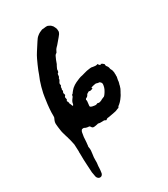

<svg xmlns="http://www.w3.org/2000/svg" viewBox="-210 -720 921 1055"><g transform="rotate(-30 250.0 -193.0)"><path d="M101 240Q93 238 89 232Q85 227 84 221Q83 213 81.5 206.5Q80 200 79 193Q78 179 77.5 166Q77 153 76 140Q75 125 74.5 109.5Q74 94 74 78V72Q73 67 73.5 63Q74 59 74 55Q73 44 73 33Q73 22 72 12Q71 10 71 7.5Q71 5 70 3Q68 -8 65.5 -17.5Q63 -27 60 -37Q60 -40 58 -44Q56 -50 54 -57Q52 -64 50 -71Q48 -76 47 -82Q46 -88 45 -94Q43 -105 42 -115.5Q41 -126 40 -137Q40 -148 44 -157Q49 -168 50 -170.5Q51 -173 51 -186V-203Q51 -216 52.5 -228Q54 -240 55 -253L61 -296Q64 -318 70 -339Q71 -344 72 -347.5Q73 -351 74 -355Q83 -388 96 -417Q101 -429 104 -439Q110 -454 116.5 -468.5Q123 -483 130 -498Q134 -507 139 -515.5Q144 -524 149 -532L180 -580Q190 -597 202 -606Q209 -612 217 -616Q225 -620 233 -623Q235 -624 238 -624Q241 -624 243 -624Q247 -625 251 -625Q255 -625 259 -626Q263 -626 266.5 -626Q270 -626 274 -624Q279 -622 284 -619Q289 -616 293 -611Q295 -610 296.5 -607.5Q298 -605 299 -603L302 -597Q306 -590 307 -583.5Q308 -577 308 -569Q307 -562 302 -554L291 -540Q284 -532 277 -523.5Q270 -515 263 -507L255 -499Q247 -491 244 -483L241 -477Q239 -471 234 -470Q231 -468 227 -462Q222 -452 217.5 -441Q213 -430 209 -418L206 -413Q204 -409 201.5 -404Q199 -399 197 -394Q196 -393 196 -389Q196 -386 196 -383.5Q196 -381 194 -376L191 -373Q186 -371 186 -362Q187 -354 182 -347Q181 -346 180 -345Q179 -344 180 -342Q180 -336 174 -328Q170 -323 169 -317Q169 -316 169 -314Q169 -312 170 -310Q172 -306 169 -303Q164 -298 166 -292Q166 -289 164 -285Q164 -284 163.5 -282Q163 -280 164 -279Q167 -274 162 -267Q159 -263 162 -258Q162 -257 162.5 -256.5Q163 -256 163 -255Q166 -249 162 -245Q155 -240 159 -229Q160 -226 160 -223.5Q160 -221 157 -218Q154 -215 157 -211Q161 -207 161 -200V-197Q163 -192 165.5 -187.5Q168 -183 169 -178Q171 -176 171 -176Q174 -176 174 -178Q176 -180 176 -182Q176 -183 176.5 -183.5Q177 -184 177 -185Q178 -197 188 -210Q190 -212 194 -218L197 -224Q197 -226 196.5 -227.5Q196 -229 197 -230Q198 -231 199.5 -231.5Q201 -232 202 -233Q204 -235 205.5 -237Q207 -239 208 -241Q212 -246 216 -250.5Q220 -255 224 -259Q238 -271 253 -278Q264 -283 276 -288Q288 -293 301 -295Q305 -296 308 -297Q311 -298 315 -299Q324 -302 334 -304Q344 -306 354 -307Q365 -309 373 -306Q377 -305 380.5 -305Q384 -305 388 -304Q397 -304 401 -306Q402 -307 403.5 -306.5Q405 -306 405 -304Q407 -299 412 -296Q417 -293 417 -294V-296Q417 -301 420 -298L427 -295Q429 -294 431 -292Q433 -290 435 -288Q439 -286 437 -283Q437 -277 439 -274Q441 -272 445 -266Q445 -266 447 -262Q449 -258 449.5 -253Q450 -248 453 -243Q456 -239 457 -234.5Q458 -230 459 -225Q460 -223 460 -218Q460 -216 459.5 -213.5Q459 -211 460 -208Q461 -206 460 -203.5Q459 -201 460 -198Q460 -198 460 -193Q459 -189 458 -183.5Q457 -178 456 -173Q456 -164 453 -155Q452 -152 451 -149Q450 -146 450 -143Q446 -126 436 -110Q435 -109 434 -107Q433 -105 432 -103Q429 -96 424 -89Q419 -82 414 -75Q410 -70 405 -64.5Q400 -59 395 -55Q392 -53 389 -50.5Q386 -48 384 -44Q383 -39 376 -39L369 -36Q365 -34 361.5 -33Q358 -32 353 -31Q344 -29 335 -27.5Q326 -26 316 -24Q314 -23 310 -23Q299 -23 294 -17Q293 -14 289 -16Q283 -21 276 -20.5Q269 -20 262 -20Q258 -20 254 -20Q250 -20 246 -21Q243 -24 238 -21Q232 -19 226 -18.5Q220 -18 214 -17Q204 -17 200 -25Q198 -27 198 -28Q195 -33 189 -33H185Q181 -33 177 -34.5Q173 -36 169 -37Q163 -42 154 -40Q150 -40 148 -37Q143 -31 142 -24Q141 -15 139 -6Q137 3 137 13Q136 24 135.5 35.5Q135 47 133 58Q131 61 133 66Q135 76 134.5 86.5Q134 97 132 108Q130 118 129.5 127Q129 136 129 146V160Q129 167 128 169Q127 175 126.5 181.5Q126 188 126 194Q126 201 125 207.5Q124 214 123 222Q123 223 122.5 224Q122 225 122 227Q116 242 101 240ZM276 -117Q284 -115 291 -119Q294 -122 297 -120Q305 -117 312 -120Q322 -123 327 -127L334 -130Q340 -132 344 -134Q347 -137 350 -140Q353 -143 355 -147Q357 -150 359 -153Q361 -156 363 -160Q372 -175 374 -196Q374 -204 370 -208L367 -211Q363 -216 358 -215Q356 -215 353 -215.5Q350 -216 348 -217Q342 -220 335 -218Q328 -217 320.5 -215Q313 -213 307 -209Q307 -209 307 -209Q307 -209 307 -209H310L312 -207Q312 -204 311 -204Q307 -202 303 -201Q299 -200 294 -199Q291 -199 289 -201Q288 -202 285 -200Q280 -198 275 -194.5Q270 -191 268 -185Q264 -178 255 -175Q254 -175 252 -173H253Q251 -169 250 -168Q252 -164 252 -163V-157L249 -130Q249 -124 253 -123Q258 -120 264 -119Q270 -118 276 -117ZM307 -209Q306 -209 306 -209ZM306 -209Q306 -209 306 -209ZM306 -208Q306 -208 306 -208ZM306 -208Q306 -208 306 -208ZM306 -208Q306 -208 306 -208Z"/></g></svg>

Font: Lacquer
Style: Regular
Weight: 400
Designer: Eli Block, Niki Polyocan
Version: Version 1.100